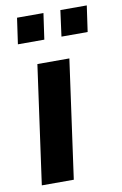

<svg xmlns="http://www.w3.org/2000/svg" viewBox="-83 -768 517 816"><g transform="rotate(-10 175.5 -360.0)"><path d="M30 0 101 -511H239L168 0ZM34 -608 50 -720H164L148 -608ZM222 -608 237 -720H351L335 -608Z"/></g></svg>

Font: Chivo Medium SemiBold
Style: Italic
Weight: 600
Italic angle: -8.05°
Version: Version 2.002